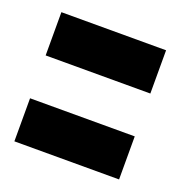

<svg xmlns="http://www.w3.org/2000/svg" viewBox="-73 -473 437 461"><g transform="rotate(20 145.0 -243.0)"><path d="M10 -297V-407.5H277.5V-297ZM10 -77.5V-187.5H277.5V-77.5Z"/></g></svg>

Font: Anybody ExtraBold
Style: Regular
Weight: 800
Designer: Tyler Finck
Foundry: Etcetera Type Company
Version: Version 1.010; ttfautohint (v1.8.3) -l 8 -r 50 -G 200 -x 14 